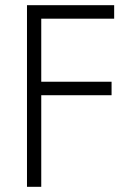

<svg xmlns="http://www.w3.org/2000/svg" viewBox="-20 -720 520 740"><path d="M84 -700V0H139V-353H410V-405H139V-648H420V-700Z"/></svg>

Font: Jost Light
Style: Regular
Weight: 300
Version: Version 3.710